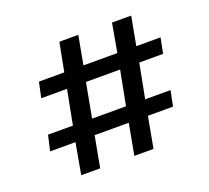

<svg xmlns="http://www.w3.org/2000/svg" viewBox="-102 -685 892 819"><g transform="rotate(-20 344.0 -275.5)"><path d="M135 8 160 -133H45L61 -203H174L204 -359H87L102 -429H217L242 -559H328L304 -429H458L481 -559H568L544 -429H654L640 -359H532L502 -203H617L603 -133H489L463 8H376L402 -133H247L221 8ZM290 -359 261 -203H415L445 -359Z"/></g></svg>

Font: Literata 18pt
Style: Bold Italic
Weight: 700
Italic angle: -2°
Designer: Latin by Veronika Burian and Jose Scaglione. Greek by Irene Vlachou. Cyrillic by Vera Evstafieva
Foundry: TypeTogether
Version: Version 3.103;gftools[0.9.29]